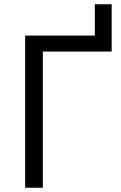

<svg xmlns="http://www.w3.org/2000/svg" viewBox="-20 -881 567 901"><path d="M98 0H181V-639H504V-861H425V-714H98Z"/></svg>

Font: OpenSansMMV
Style: Regular
Weight: 400
Designer: Steve Matteson
Foundry: Ascender Corporation
Version: Version 4.000